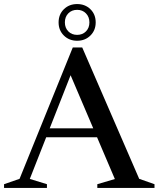

<svg xmlns="http://www.w3.org/2000/svg" viewBox="-29 -927 782 947"><path d="M172.5 -250V-294H512V-250ZM657.5 -45 733 -18.5V0H451V-18.5L537.5 -44L306 -587L332 -588.5L118 -44.5L202.5 -18.5V0H-9V-18.5L67.5 -45L330 -693H376.5ZM351.5 -907Q391 -907 417 -881.5Q443 -856 443 -816.5Q443 -777.5 417 -751.8Q391 -726 351.5 -726Q312 -726 286 -751.8Q260 -777.5 260 -816.5Q260 -856 286 -881.5Q312 -907 351.5 -907ZM351.5 -755Q378 -755 395 -772.2Q412 -789.5 412 -816.5Q412 -843.5 395 -861Q378 -878.5 351.5 -878.5Q325 -878.5 308 -861.2Q291 -844 291 -816.5Q291 -789.5 308 -772.2Q325 -755 351.5 -755Z"/></svg>

Font: Newsreader 36pt Medium
Style: Regular
Weight: 500
Designer: Hugues Gentile
Foundry: Production Type
Version: Version 1.003